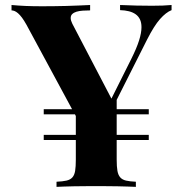

<svg xmlns="http://www.w3.org/2000/svg" viewBox="-20 -728 718 748"><path d="M572.3 -705.6Q594.2 -705.6 613.8 -706.3Q633.3 -707 648.4 -708.5V-688.5Q627 -680.2 603.5 -653.8Q580.1 -627.4 552.7 -573.2L434.6 -338.9V-302.7H559.6V-282.7H434.6V-202.6H559.6V-182.6H434.6V-106Q434.6 -78.6 437.5 -62.3Q440.4 -45.9 448.5 -36.9Q456.5 -27.8 471.2 -24.4Q485.8 -21 509.3 -20V0Q496.1 -0.5 478 -1.2Q460 -2 439.7 -2.2Q419.4 -2.4 397.9 -2.7Q376.5 -2.9 355.5 -2.9Q332.5 -2.9 309.8 -2.7Q287.1 -2.4 266.8 -2.2Q246.6 -2 229.5 -1.2Q212.4 -0.5 200.2 0V-20Q224.1 -21 239 -24.4Q253.9 -27.8 262 -36.9Q270 -45.9 272.7 -62.3Q275.4 -78.6 275.4 -106V-182.6H150.4V-202.6H275.4V-275.9L272 -282.7H150.4V-302.7H260.7L83 -631.8Q73.7 -648.4 65.7 -659.2Q57.6 -669.9 50.3 -676.3Q43 -682.6 36.6 -685.1Q30.3 -687.5 24.9 -687.5V-708.5Q51.3 -706.1 79.8 -704.8Q108.4 -703.6 143.1 -703.6Q165 -703.6 189.2 -703.9Q213.4 -704.1 237.8 -704.8Q262.2 -705.6 285.9 -706.5Q309.6 -707.5 331.1 -708.5V-687.5Q315.9 -687.5 302.2 -686.5Q288.6 -685.5 278.1 -682.4Q267.6 -679.2 261.5 -673.3Q255.4 -667.5 255.4 -657.7Q255.4 -648.4 261.7 -635.7L414.1 -343.8L491.7 -499Q512.2 -540 521.7 -570.1Q531.2 -600.1 531.2 -622.1Q531.2 -639.6 525.4 -652.1Q519.5 -664.6 508.5 -672.4Q497.6 -680.2 482.2 -684.1Q466.8 -688 447.8 -688.5V-708.5Q481.9 -707 511.5 -706.3Q541 -705.6 572.3 -705.6Z"/></svg>

Font: SVN-Playfair Display
Style: Bold
Weight: 700
Designer: Claus Eggers Sørensen
Foundry: Claus Eggers Sørensen
Version: Version 1.004;PS 001.004;hotconv 1.0.70;makeotf.lib2.5.58329